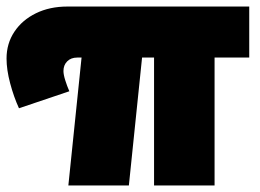

<svg xmlns="http://www.w3.org/2000/svg" viewBox="-42 -567 795 587"><path d="M16 -236Q0 -271 -11 -312.5Q-22 -354 -22 -388Q-22 -434 2 -470Q26 -506 68 -526.5Q110 -547 164 -547H720V-391H194Q175 -391 163.5 -379.5Q152 -368 152 -350Q152 -339 157.5 -321.5Q163 -304 170 -288ZM167 0 209 -407H394L352 0ZM429 0V-407H614V0Z"/></svg>

Font: MOST Montserrat Black
Style: Regular
Weight: 900
Designer: Julieta Ulanovsky
Foundry: Julieta Ulanovsky
Version: Version 8.000;March 11, 2024;FontCreator 15.0.0.2926 64-bit